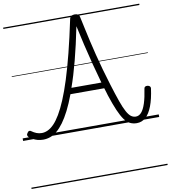

<svg xmlns="http://www.w3.org/2000/svg" viewBox="-125 -996 1313 1477"><g transform="rotate(-10 531.5 -257.5)"><path d="M155 17Q132 17 111.5 11.5Q91 6 75.5 -3Q60 -12 47 -22Q40 -28 38.5 -37Q37 -46 45 -56Q52 -67 60 -68Q68 -69 75 -63Q93 -50 112 -42.5Q131 -35 153 -35Q176 -35 200 -46Q224 -57 248.5 -82Q273 -107 298.5 -150Q324 -193 350.5 -256Q377 -319 404.5 -405.5Q432 -492 460.5 -604.5Q489 -717 519 -860Q522 -876 532.5 -883Q543 -890 559 -890Q576 -890 585.5 -883.5Q595 -877 598 -860Q607 -818 617.5 -769.5Q628 -721 640 -667.5Q652 -614 667 -555.5Q682 -497 699 -435.5Q716 -374 736 -310Q761 -229 780 -175Q799 -121 816 -90Q833 -59 850 -46.5Q867 -34 887 -34Q912 -34 931 -55.5Q950 -77 964.5 -121.5Q979 -166 989 -234Q990 -244 997 -248.5Q1004 -253 1016 -252Q1028 -250 1034 -244Q1040 -238 1039 -228Q1028 -146 1007 -91.5Q986 -37 956 -10Q926 17 886 17Q857 17 833.5 5.5Q810 -6 789.5 -34Q769 -62 748 -110.5Q727 -159 703 -232Q699 -246 694.5 -261Q690 -276 685 -291H421Q395 -221 368.5 -169Q342 -117 316 -81.5Q290 -46 263.5 -24Q237 -2 210 7.5Q183 17 155 17ZM437 -338H671Q650 -411 629.5 -490.5Q609 -570 590.5 -648.5Q572 -727 557 -798Q528 -654 498 -539.5Q468 -425 437 -338ZM0 365H1063V375H0ZM0 -20H1063V0H0ZM0 -505H1063V-500H0ZM0 -885H1063V-875H0Z"/></g></svg>

Font: Playwrite AT Guides
Style: Regular
Weight: 400
Designer: Veronika Burian, José Scaglione
Foundry: TypeTogether
Version: Version 1.003